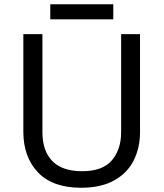

<svg xmlns="http://www.w3.org/2000/svg" viewBox="-20 -875 771 905"><path d="M640 -714V-252Q640 -178 610 -118.5Q580 -59 518 -24.5Q456 10 362 10Q228 10 159 -62.5Q90 -135 90 -254V-714H180V-251Q180 -164 226.5 -116Q273 -68 367 -68Q464 -68 507.5 -119.5Q551 -171 551 -252V-714ZM514 -855V-784H217V-855Z"/></svg>

Font: Apis
Style: Regular
Weight: 400
Designer: Monotype Design Team
Foundry: Monotype Imaging Inc.
Version: Version 2.000; build 0001